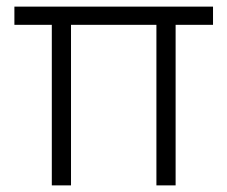

<svg xmlns="http://www.w3.org/2000/svg" viewBox="-20 -560 687 580"><path d="M136.5 0H194.5V-485H452.5V0H510.5V-485H623.5V-540H23.5V-485H136.5Z"/></svg>

Font: Eudonet Light
Style: Regular
Weight: 300
Designer: Mikhail Sharanda
Foundry: Mikhail Sharanda
Version: Version 4.503;Glyphs 3.1.2 (3151)